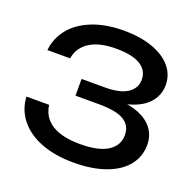

<svg xmlns="http://www.w3.org/2000/svg" viewBox="-134 -904 1073 1057"><g transform="rotate(20 402.0 -375.0)"><path d="M417 -764Q513 -764 585 -738.5Q657 -713 696 -667Q735 -621 735 -560Q735 -507 703.5 -465.5Q672 -424 609.5 -400.5Q547 -377 457 -377V-396Q548 -399 614.5 -379Q681 -359 716.5 -317Q752 -275 752 -216Q752 -148 711 -96Q670 -44 591 -15Q512 14 403 14Q295 14 214 -17Q133 -48 86.5 -105.5Q40 -163 36 -239H169Q178 -168 237 -131Q296 -94 403 -94Q509 -94 563.5 -128.5Q618 -163 618 -225Q618 -280 573 -308Q528 -336 424 -336H288V-434H424Q513 -434 557 -463.5Q601 -493 601 -543Q601 -597 553.5 -626.5Q506 -656 410 -656Q314 -656 257.5 -620.5Q201 -585 190 -519H57Q64 -589 108 -644.5Q152 -700 231.5 -732Q311 -764 417 -764Z"/></g></svg>

Font: Unbounded Variable
Style: Regular
Weight: 400
Designer: Luke Prowse, Jean-Baptiste Morizot, Fátima Lázaro, Florian Runge
Foundry: NaN
Version: Version 1.600;FEAKit 1.0